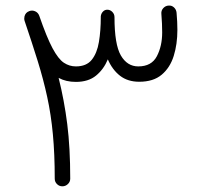

<svg xmlns="http://www.w3.org/2000/svg" viewBox="-20 -631 711 678"><path d="M200.2 26.9Q189 26.9 181.2 19Q173.3 11.2 173.3 0Q173.3 -87.4 166.7 -157Q160.2 -226.6 146.7 -288.6Q133.3 -350.6 113.3 -415Q93.3 -479.5 66.9 -557.1Q64.5 -564.5 66.4 -572.8Q69.8 -586.9 83.5 -591.8Q93.8 -595.7 104.2 -591.1Q114.7 -586.4 118.7 -575.2Q145 -499 165.5 -460.7Q186 -422.4 205.6 -409.4Q225.1 -396.5 248 -396.5Q285.2 -396.5 304 -419.9Q322.8 -443.4 329.3 -482.9Q335.9 -522.5 335.9 -570.3Q335.9 -571.8 335.9 -573.2Q335.9 -573.2 335.9 -573.2Q336.9 -583 343.3 -589.8Q349.6 -596.7 358.9 -596.7Q369.1 -596.7 376.7 -588.9Q384.3 -581.1 384.3 -570.3Q384.3 -474.1 406.7 -435.3Q429.2 -396.5 468.3 -396.5Q515.1 -396.5 533.9 -432.4Q552.7 -468.3 552.7 -516.6Q552.7 -532.2 552 -547.6Q551.3 -563 549.8 -582.5Q548.8 -593.8 556.6 -602.3Q564.5 -610.8 575.2 -611.3Q586.4 -612.3 594.5 -604.7Q602.5 -597.2 603.5 -585.9Q605 -568.4 605.7 -554.2Q606.4 -540 606.4 -525.4Q606.4 -475.1 593.5 -433.6Q580.6 -392.1 551 -367.2Q521.5 -342.3 471.7 -342.3Q431.2 -342.3 403.8 -363.5Q376.5 -384.8 360.8 -421.4Q346.2 -386.2 319.1 -364Q292 -341.8 248 -341.8Q212.9 -341.8 187 -356Q207 -276.4 217.5 -192.6Q228 -108.9 228 0Q228 11.2 219.7 19Q211.4 26.9 200.2 26.9Z"/></svg>

Font: Mikhak-DS1-FD Light
Style: Regular
Weight: 300
Designer: Amin Abedi
Version: Version 3.2